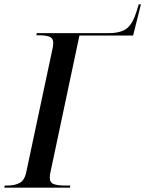

<svg xmlns="http://www.w3.org/2000/svg" viewBox="-41 -867 671 887"><path d="M-21 0 -19 -10H-5Q27 -10 50 -22Q73 -34 81 -75L198 -625Q205 -654 205 -667Q205 -691 187.5 -697.5Q170 -704 140 -704H127L129 -714H461Q519 -714 546.5 -737Q574 -760 591 -818L600 -847H610L574 -703H326L195 -85Q192 -74 190.5 -63.5Q189 -53 189 -47Q189 -23 207.5 -16.5Q226 -10 255 -10H284L282 0Z"/></svg>

Font: Noto Serif Display SemiCondensed Medium
Style: Italic
Weight: 500
Width: 4
Italic angle: -12°
Designer: Monotype Design Team
Foundry: Monotype Imaging Inc.
Version: Version 2.009